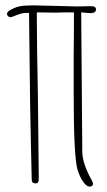

<svg xmlns="http://www.w3.org/2000/svg" viewBox="-20 -678 397 714"><path d="M268 -48Q254 -99 254 -329V-470Q255 -538 255 -632H249H218L188 -631L117 -632V-608Q117 -519 121 -319L124 -30V-11Q124 4 113 4Q98 4 98 -9L95 -139L92 -292L88 -630H75Q63 -630 42 -622Q23 -614 19 -614Q14 -614 10 -618Q6 -622 6 -625Q6 -633 14 -638Q33 -650 51 -654Q69 -658 100 -658H107L267 -654L319 -655Q337 -655 337 -643Q337 -629 315 -629L282 -632L286 -115Q286 -71 320 -10Q326 1 326 6Q326 10 322.5 13Q319 16 314 16Q301 16 288 -4Q275 -24 268 -48Z"/></svg>

Font: Amatic SC
Style: Regular
Weight: 400
Designer: Multiple Designers
Foundry: Vernon Adams
Version: Version 2.505